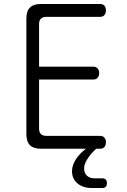

<svg xmlns="http://www.w3.org/2000/svg" viewBox="-20 -750 640 968"><path d="M177 -414H450Q464 -414 472 -405Q480 -396 480 -381.5Q480 -367 472 -358Q464 -349 450 -349H177V-101Q177 -83 186.5 -74Q196 -65 214 -65H484Q499 -65 506.5 -56Q514 -47 514 -32.5Q514 -18 506.5 -9Q499 0 484 0H465Q435 27 420 53Q404 78 404 99Q404 122 418 135.5Q432 149 456 149H494Q507 149 513 155Q519 161 519 173.5Q519 186 513 192Q507 198 494 198H444Q398 198 370.5 174.5Q343 151 343 113Q343 83 364 51Q381 25 413 0H186Q149 0 131 -18Q113 -36 113 -74V-656Q113 -694 131 -712Q149 -730 186 -730H484Q499 -730 506.5 -721Q514 -712 514 -697.5Q514 -683 506.5 -674Q499 -665 484 -665H214Q196 -665 186.5 -656Q177 -647 177 -629Z"/></svg>

Font: Maple Mono ExtraLight
Style: Regular
Weight: 275
Monospace: yes
Designer: subframe7536
Version: Version 7.000